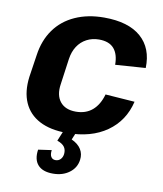

<svg xmlns="http://www.w3.org/2000/svg" viewBox="-85 -619 759 895"><g transform="rotate(10 295.0 -171.0)"><path d="M257 10Q179 10 127.5 -17Q76 -44 53.5 -95Q31 -146 40 -217L56 -323Q66 -394 102.5 -445Q139 -496 199 -523Q259 -550 336 -550Q451 -550 510.5 -498Q570 -446 567 -352L424 -342Q424 -392 401 -418.5Q378 -445 330 -445Q298 -445 271.5 -431Q245 -417 228.5 -391.5Q212 -366 207 -331L190 -209Q182 -156 206.5 -125.5Q231 -95 281 -95Q328 -95 359 -121.5Q390 -148 404 -198L543 -188Q521 -95 446.5 -42.5Q372 10 257 10ZM226 208Q177 208 154.5 182.5Q132 157 139 110L202 101Q199 122 206 133Q213 144 227 144Q241 144 250.5 134.5Q260 125 262 109Q264 89 254.5 75.5Q245 62 220 53L242 0H300L285 36Q316 50 330 72.5Q344 95 340 123Q335 161 303.5 184.5Q272 208 226 208Z"/></g></svg>

Font: Pathway Extreme SemiCondensed
Style: Bold Italic
Weight: 700
Width: 4
Italic angle: -8°
Version: Version 1.001;gftools[0.9.26]